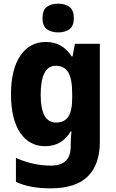

<svg xmlns="http://www.w3.org/2000/svg" viewBox="-20 -788 631 1048"><path d="M230 -559Q321 -559 371 -480H376L389 -549H525V-14Q525 110 459 175Q393 240 256 240Q201 240 155.5 232Q110 224 67 205V74Q161 116 257 116Q311 116 338.5 90.5Q366 65 366 9V0Q366 -16 367 -35Q368 -54 370 -71H366Q318 10 226 10Q139 10 89.5 -64.5Q40 -139 40 -273Q40 -409 91 -484Q142 -559 230 -559ZM284 -429Q202 -429 202 -270Q202 -119 286 -119Q331 -119 352.5 -150.5Q374 -182 374 -254V-277Q374 -356 353 -392.5Q332 -429 284 -429ZM298 -768Q336 -768 359.5 -750Q383 -732 383 -689Q383 -646 359 -628.5Q335 -611 298 -611Q260 -611 236 -628.5Q212 -646 212 -689Q212 -733 235.5 -750.5Q259 -768 298 -768Z"/></svg>

Font: Noto Sans Sinhala SemiCondensed ExtraBold
Style: Regular
Weight: 800
Width: 4
Designer: Jelle Bosma - Monotype Design Team
Foundry: Monotype Imaging Inc.
Version: Version 2.006; ttfautohint (v1.8.4.7-5d5b)